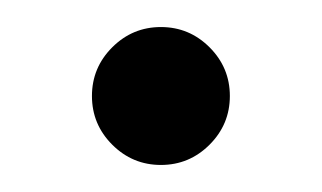

<svg xmlns="http://www.w3.org/2000/svg" viewBox="-20 -116 238 142"><path d="M99 -96Q120 -96 135 -81Q150 -66 150 -45Q150 -24 135 -9Q120 6 99 6Q78 6 63 -9Q48 -24 48 -45Q48 -66 63 -81Q78 -96 99 -96Z"/></svg>

Font: Red Hat Display
Style: Regular
Weight: 400
Designer: Pentagram / MCKL
Foundry: Pentagram / MCKL
Version: Version 1.003; Red Hat Display